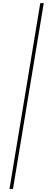

<svg xmlns="http://www.w3.org/2000/svg" viewBox="-20 -982 312 1236"><path d="M261.7 -961.9 63.5 234.4H41L239.3 -961.9Z"/></svg>

Font: Inter Thin
Style: Italic
Weight: 250
Italic angle: -9.3988°
Designer: Rasmus Andersson
Foundry: rsms
Version: Version 4.001;git-66647c0bb